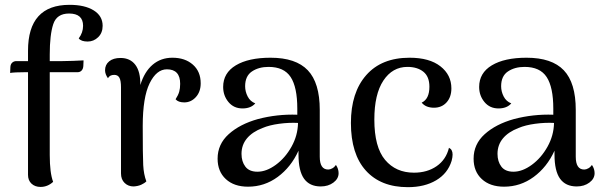

<svg xmlns="http://www.w3.org/2000/svg" viewBox="-20 -762 2491 795"><path d="M405 -655Q405 -626 386.5 -608Q368 -590 343 -590Q316 -590 306 -603Q324 -627 324 -655Q324 -706 266 -706Q215 -706 200.5 -662Q186 -618 186 -536V-509H239Q255 -509 282.5 -510Q310 -511 326 -512L325 -488Q324 -476 317.5 -469.5Q311 -463 301 -463H186V-120Q186 -46 200 -9Q177 12 148 12Q125 12 110.5 -1.5Q96 -15 96 -38V-463H82Q41 -463 22 -460L23 -485Q24 -497 31 -503Q38 -509 48 -509H96V-552Q96 -742 268 -742Q331 -742 368 -719Q405 -696 405 -655Z M811 -417Q811 -382 791 -360Q771 -338 743 -338Q718 -338 707 -351Q718 -368 722 -382Q726 -396 726 -415Q726 -475 671 -475Q628 -475 599.5 -417Q571 -359 571 -240Q571 -117 573 -78.5Q575 -40 586 -11Q578 -3 564.5 3Q551 9 533 10Q511 10 496 -4.5Q481 -19 481 -44V-401Q481 -428 474.5 -440Q468 -452 453 -452Q434 -452 427 -438Q415 -455 415 -471Q415 -494 432 -508Q449 -522 479 -522Q519 -522 540.5 -493.5Q562 -465 561 -410Q578 -465 612 -494Q646 -523 694 -523Q746 -523 778.5 -494.5Q811 -466 811 -417Z M1382 -45Q1382 -22 1360.5 -6Q1339 10 1308 10Q1262 10 1239 -22Q1216 -54 1216 -122V-138Q1185 -70 1130 -29.5Q1075 11 1007 11Q949 11 915 -20.5Q881 -52 881 -105Q881 -165 927 -206.5Q973 -248 1048 -269Q1128 -290 1211 -287V-312Q1211 -401 1183.5 -443Q1156 -485 1092 -485Q1051 -485 1023 -466Q995 -447 995 -405Q995 -383 1005.5 -362.5Q1016 -342 1037 -334Q1019 -313 984 -313Q948 -313 926 -339.5Q904 -366 904 -402Q904 -460 956.5 -491.5Q1009 -523 1100 -523Q1205 -523 1254.5 -471Q1304 -419 1304 -307V-113Q1304 -60 1339 -60Q1347 -60 1356 -65Q1365 -70 1371 -79Q1382 -63 1382 -45ZM1214 -253Q1177 -255 1136 -249.5Q1095 -244 1067 -232Q1025 -216 1002.5 -189Q980 -162 980 -125Q980 -93 996 -72Q1012 -51 1046 -51Q1083 -51 1122 -79.5Q1161 -108 1187 -154.5Q1213 -201 1214 -253Z M1433 -253Q1433 -379 1496.5 -451Q1560 -523 1676 -523Q1758 -523 1803.5 -487.5Q1849 -452 1849 -396Q1849 -360 1829 -338Q1809 -316 1777 -316Q1743 -316 1726 -337Q1758 -352 1758 -403Q1758 -445 1733 -465Q1708 -485 1667 -485Q1605 -485 1567.5 -428.5Q1530 -372 1530 -267Q1530 -153 1574.5 -100Q1619 -47 1694 -47Q1749 -47 1788 -74Q1827 -101 1839 -150Q1854 -143 1854 -122Q1854 -111 1850 -96Q1834 -44 1786 -15.5Q1738 13 1669 13Q1557 13 1495 -55.5Q1433 -124 1433 -253Z M2442 -45Q2442 -22 2420.5 -6Q2399 10 2368 10Q2322 10 2299 -22Q2276 -54 2276 -122V-138Q2245 -70 2190 -29.5Q2135 11 2067 11Q2009 11 1975 -20.5Q1941 -52 1941 -105Q1941 -165 1987 -206.5Q2033 -248 2108 -269Q2188 -290 2271 -287V-312Q2271 -401 2243.5 -443Q2216 -485 2152 -485Q2111 -485 2083 -466Q2055 -447 2055 -405Q2055 -383 2065.5 -362.5Q2076 -342 2097 -334Q2079 -313 2044 -313Q2008 -313 1986 -339.5Q1964 -366 1964 -402Q1964 -460 2016.5 -491.5Q2069 -523 2160 -523Q2265 -523 2314.5 -471Q2364 -419 2364 -307V-113Q2364 -60 2399 -60Q2407 -60 2416 -65Q2425 -70 2431 -79Q2442 -63 2442 -45ZM2274 -253Q2237 -255 2196 -249.5Q2155 -244 2127 -232Q2085 -216 2062.5 -189Q2040 -162 2040 -125Q2040 -93 2056 -72Q2072 -51 2106 -51Q2143 -51 2182 -79.5Q2221 -108 2247 -154.5Q2273 -201 2274 -253Z"/></svg>

Font: Arima Madurai Medium
Style: Regular
Weight: 500
Designer: Joana Correia and Natanael Gama
Foundry: NDISCOVER
Version: Version 1.020